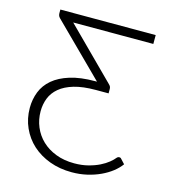

<svg xmlns="http://www.w3.org/2000/svg" viewBox="-107 -796 796 890"><g transform="rotate(15 291.0 -350.5)"><path d="M54 -231Q54 -272 68.2 -308.2Q82.5 -344.5 113.8 -371Q145 -397.5 194.8 -413Q244.5 -428.5 315 -428.5H323.5L82.5 -667.5Q76.5 -673.5 74.8 -679Q73 -684.5 73 -690V-707.5H530.5V-665H146L381 -430.5Q386 -425.5 387.8 -420.8Q389.5 -416 389.5 -410.5V-390H328Q266.5 -390 224.2 -377.5Q182 -365 155.8 -343Q129.5 -321 118 -291.5Q106.5 -262 106.5 -228.5Q106.5 -189 121.2 -153.8Q136 -118.5 163.5 -92.2Q191 -66 230.2 -50.8Q269.5 -35.5 319 -35.5Q355 -35.5 385.2 -43.2Q415.5 -51 438.8 -62.5Q462 -74 478.2 -87.2Q494.5 -100.5 502.5 -111Q506.5 -115 509 -116Q511.5 -117 515 -117Q517 -117 519.2 -116.2Q521.5 -115.5 524 -112.5L544 -91Q529.5 -71 506.8 -53.2Q484 -35.5 455 -22Q426 -8.5 391.5 -0.5Q357 7.5 318.5 7.5Q260.5 7.5 212 -10.5Q163.5 -28.5 128.5 -60.2Q93.5 -92 73.8 -135.8Q54 -179.5 54 -231Z"/></g></svg>

Font: Lato Light
Style: Regular
Weight: 300
Designer: Lukasz Dziedzic
Foundry: tyPoland Lukasz Dziedzic
Version: Version 2.007; 2014-02-27